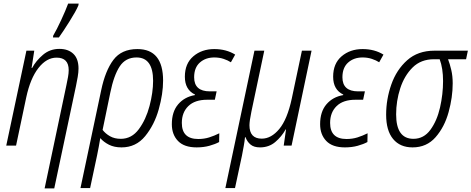

<svg xmlns="http://www.w3.org/2000/svg" viewBox="-20 -816 2642 1076"><path d="M230 240H284L406 -335Q411 -359 415.5 -385Q420 -411 420 -432Q420 -487 391 -514.5Q362 -542 313 -542Q260 -542 221 -509Q182 -476 160 -435H157L172 -532H128L15 0H70L127 -270Q150 -377 195.5 -435Q241 -493 297 -493Q365 -493 365 -423Q365 -405 361 -383.5Q357 -362 352 -338ZM277 -606H310Q333 -638 369.5 -696Q406 -754 419 -785L421 -796H362Q348 -758 323 -704Q298 -650 278 -616Z M657 -38Q622 -38 596.5 -52.5Q571 -67 555 -88L598 -296Q618 -394 651 -444Q684 -494 745 -494Q838 -494 838 -363Q838 -298 818 -222Q798 -146 758 -92Q718 -38 657 -38ZM431 238H485L524 55Q529 30 533.5 6.5Q538 -17 542 -42Q561 -20 590.5 -5Q620 10 661 10Q742 10 793.5 -53Q845 -116 869.5 -203Q894 -290 894 -364Q894 -541 750 -541Q661 -541 615.5 -480.5Q570 -420 547 -310Z M1082 10Q1121 10 1153.5 1Q1186 -8 1208 -20L1209 -69Q1181 -55 1152.5 -46Q1124 -37 1091 -37Q999 -37 999 -127Q999 -186 1035.5 -221.5Q1072 -257 1141 -257H1184L1194 -304H1156Q1068 -304 1068 -383Q1068 -437 1100 -465.5Q1132 -494 1181 -494Q1209 -494 1233 -486Q1257 -478 1274 -467L1298 -510Q1248 -541 1181 -541Q1111 -541 1063.5 -500.5Q1016 -460 1016 -386Q1016 -313 1073 -286L1072 -283Q1014 -273 978.5 -231.5Q943 -190 943 -120Q943 -62 977.5 -26Q1012 10 1082 10Z M1243 238H1297L1336 56Q1341 30 1346 2.5Q1351 -25 1353 -47H1356Q1365 -22 1384 -6Q1403 10 1437 10Q1487 10 1522.5 -20Q1558 -50 1581 -91H1583L1570 0H1614L1726 -532H1672L1615 -263Q1590 -147 1545 -93Q1500 -39 1447 -39Q1378 -39 1378 -114Q1378 -138 1389 -191L1461 -532H1406Z M1913 10Q1952 10 1984.5 1Q2017 -8 2039 -20L2040 -69Q2012 -55 1983.5 -46Q1955 -37 1922 -37Q1830 -37 1830 -127Q1830 -186 1866.5 -221.5Q1903 -257 1972 -257H2015L2025 -304H1987Q1899 -304 1899 -383Q1899 -437 1931 -465.5Q1963 -494 2012 -494Q2040 -494 2064 -486Q2088 -478 2105 -467L2129 -510Q2079 -541 2012 -541Q1942 -541 1894.5 -500.5Q1847 -460 1847 -386Q1847 -313 1904 -286L1903 -283Q1845 -273 1809.5 -231.5Q1774 -190 1774 -120Q1774 -62 1808.5 -26Q1843 10 1913 10Z M2292 10Q2371 10 2421 -47Q2471 -104 2494 -187.5Q2517 -271 2517 -349Q2517 -390 2509 -424Q2501 -458 2491 -484H2592L2602 -532H2415Q2322 -532 2262 -478.5Q2202 -425 2173 -342.5Q2144 -260 2144 -173Q2144 -84 2183 -37Q2222 10 2292 10ZM2297 -38Q2200 -38 2200 -175Q2200 -250 2223 -321Q2246 -392 2292.5 -438Q2339 -484 2412 -484H2444Q2463 -433 2463 -362Q2463 -288 2446 -213.5Q2429 -139 2392 -88.5Q2355 -38 2297 -38Z"/></svg>

Font: Noto Sans Display SemiCondensed Light
Style: Italic
Weight: 300
Width: 4
Italic angle: -12°
Designer: Monotype Design Team
Foundry: Monotype Imaging Inc.
Version: Version 1.900